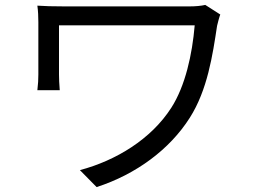

<svg xmlns="http://www.w3.org/2000/svg" viewBox="-20 -726 1040 781"><path d="M815 -706C798 -702 774 -700 752 -700H239C196 -700 159 -701 132 -703C135 -681 136 -659 136 -636V-423C136 -404 135 -383 132 -359H223C221 -383 220 -408 220 -423V-623H772C762 -505 734 -377 677 -288C595 -160 452 -73 305 -34L373 35C534 -17 671 -119 752 -247C824 -360 845 -502 863 -621C865 -630 872 -657 876 -667Z"/></svg>

Font: Source Han Sans CN Regular
Style: Regular
Weight: 400
Designer: Ryoko NISHIZUKA (kana & ideographs); Paul D. Hunt (Latin, Greek & Cyrillic); Wenlong ZHANG (bopomofo); Sandoll Communica
Foundry: Adobe Systems Incorporated
Version: Version 1.004;PS 1.004;hotconv 1.0.82;makeotf.lib2.5.63406